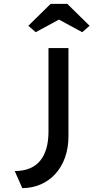

<svg xmlns="http://www.w3.org/2000/svg" viewBox="-20 -773 545 990"><path d="M284 -672 404 -607 442 -640 327 -753H241L126 -640L164 -607ZM95 197C230 197 333 93 333 -70V-525H230V-95C230 32 176 109 56 109Z"/></svg>

Font: Lexend Peta
Style: Regular
Weight: 400
Designer: Bonnie Shaver-Troup, Thomas Jockin
Foundry: Lexend
Version: Version 1.007